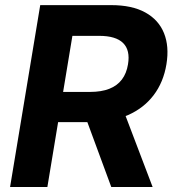

<svg xmlns="http://www.w3.org/2000/svg" viewBox="-20 -748 697 768"><path d="M20.3 0 140.9 -727.5H424.8Q508.1 -727.5 561.3 -698.1Q614.5 -668.7 636 -615.4Q657.5 -562.1 645.7 -490.8Q633.9 -419 594.4 -367.1Q554.8 -315.1 491.2 -287.3Q427.5 -259.6 343.6 -259.6H151.4L171.4 -380.3H339.7Q385.5 -380.3 417.2 -392.8Q449 -405.3 467.6 -430Q486.2 -454.6 492 -490.8Q501.4 -547.1 472.5 -575.8Q443.5 -604.6 376.7 -604.6H269.6L169.5 0ZM425.1 0 303 -331.1H464.5L590.5 0Z"/></svg>

Font: Inter Variable
Style: Italic
Weight: 400
Italic angle: -9.39999°
Designer: Rasmus Andersson
Foundry: rsms
Version: Version 4.001;git-9221beed3